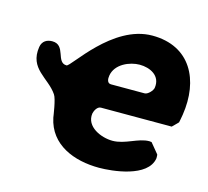

<svg xmlns="http://www.w3.org/2000/svg" viewBox="-84 -630 795 734"><g transform="rotate(15 313.5 -263.5)"><path d="M26 -380C12 -290 90 -275 127 -220C138 -205 147 -139 148 -133C169 -31 267 7 366 7C417 7 557 -6 569 -85C569 -88 569 -99 568 -100L535 -140C535 -140 529 -141 526 -141C482 -141 439 -106 389 -106C344 -106 280 -133 288 -187C290 -197 299 -217 314 -217H594L617 -240C617 -241 622 -263 623 -272C645 -414 584 -534 433 -534C276 -534 162 -339 145 -339C102 -339 124 -414 69 -414C49 -414 30 -405 26 -380ZM313 -343C320 -391 376 -414 415 -414C456 -414 501 -393 493 -343C491 -332 474 -313 461 -313H328C312 -313 311 -331 313 -343Z"/></g></svg>

Font: Asimov Print
Style: CIt
Weight: 500
Designer: Google
Version: Version 2.000980: 2014